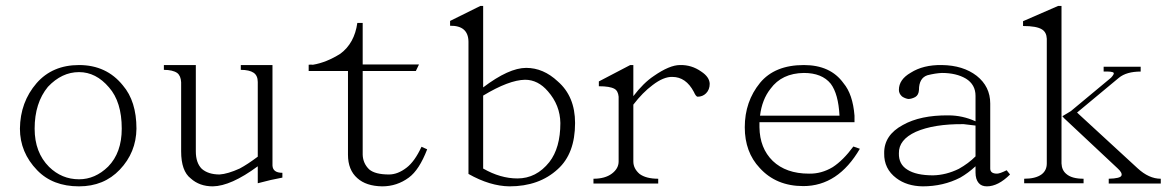

<svg xmlns="http://www.w3.org/2000/svg" viewBox="-20 -708 4040 663"><path d="M252.9 -483.4Q347.7 -483.4 404.3 -413.1Q451.2 -358.4 451.2 -263.7Q450.2 -181.6 393.6 -122.1Q338.9 -64.5 252.9 -64.5Q162.1 -64.5 108.4 -120.1Q48.8 -181.6 48.8 -263.7Q49.8 -355.5 106.4 -420.9Q161.1 -483.4 252.9 -483.4ZM99.6 -263.7Q99.6 -181.6 149.4 -131.8Q193.4 -88.9 252.9 -88.9Q308.6 -88.9 353.5 -132.8Q400.4 -180.7 400.4 -263.7Q400.4 -356.4 356.4 -406.2Q311.5 -459 252.9 -459Q193.4 -459 145.5 -408.2Q99.6 -352.5 99.6 -263.7Z M676.8 -125Q699.2 -105.5 738.3 -105.5Q766.6 -107.4 807.6 -126Q835 -140.6 870.1 -167V-424.8Q870.1 -447.3 855.5 -457Q840.8 -466.8 811.5 -466.8V-483.4H920.9V-136.7Q921.9 -111.3 955.1 -111.3V-94.7Q917 -87.9 870.1 -75.2V-133.8Q777.3 -65.4 714.8 -64.5Q668.9 -64.5 638.7 -91.8Q605.5 -117.2 605.5 -185.5V-423.8Q604.5 -446.3 591.8 -456.1Q576.2 -466.8 545.9 -466.8V-483.4H656.2V-185.5Q656.2 -145.5 676.8 -125Z M1045.9 -462.9V-484.4Q1053.7 -485.4 1060.5 -484.4Q1107.4 -492.2 1155.3 -522.5Q1204.1 -558.6 1213.9 -628.9H1232.4V-485.4H1426.8L1416 -462.9H1232.4V-173.8Q1233.4 -143.6 1254.9 -123Q1275.4 -105.5 1323.2 -105.5Q1353.5 -105.5 1383.8 -128.9Q1412.1 -150.4 1435.5 -201.2L1455.1 -192.4Q1427.7 -121.1 1391.6 -94.7Q1350.6 -64.5 1299.8 -64.5Q1244.1 -65.4 1213.9 -92.8Q1181.6 -121.1 1181.6 -173.8V-462.9Z M1534.2 -619.1V-635.7L1638.7 -687.5H1648.4V-406.2Q1737.3 -473.6 1796.9 -473.6Q1856.4 -473.6 1906.2 -426.8Q1965.8 -375 1965.8 -283.2Q1965.8 -177.7 1906.2 -124Q1841.8 -64.5 1739.3 -64.5Q1671.9 -65.4 1597.7 -107.4V-564.5Q1596.7 -620.1 1534.2 -619.1ZM1648.4 -126Q1708 -91.8 1766.6 -91.8Q1832 -91.8 1877 -148.4Q1915 -197.3 1915 -283.2Q1914.1 -344.7 1872.1 -392.6Q1837.9 -432.6 1793 -432.6Q1737.3 -431.6 1648.4 -377.9Z M2101.6 -401.4Q2085.9 -410.2 2047.9 -410.2V-426.8L2156.2 -483.4H2167V-376Q2202.1 -421.9 2237.3 -445.3Q2292 -483.4 2328.1 -483.4Q2368.2 -484.4 2401.4 -460.9Q2429.7 -442.4 2430.7 -418.9Q2430.7 -398.4 2418 -385.7Q2406.2 -374 2388.7 -374Q2382.8 -375 2376 -390.6Q2348.6 -442.4 2301.8 -442.4Q2271.5 -443.4 2233.4 -414.1Q2199.2 -388.7 2167 -346.7V-150.4Q2167 -126 2188.5 -107.4Q2210.9 -90.8 2252.9 -90.8V-74.2H2029.3V-90.8Q2069.3 -90.8 2092.8 -108.4Q2116.2 -126 2116.2 -150.4V-374Q2114.3 -394.5 2101.6 -401.4Z M2603.5 -127.9Q2551.8 -182.6 2551.8 -268.6Q2551.8 -357.4 2604.5 -421.9Q2655.3 -483.4 2755.9 -483.4Q2847.7 -483.4 2892.6 -420.9Q2924.8 -382.8 2930.7 -308.6V-286.1H2602.5V-268.6Q2603.5 -196.3 2648.4 -152.3Q2694.3 -108.4 2773.4 -108.4Q2816.4 -107.4 2855.5 -130.9Q2891.6 -154.3 2926.8 -202.1L2949.2 -194.3Q2874 -65.4 2753.9 -65.4Q2660.2 -65.4 2603.5 -127.9ZM2640.6 -401.4Q2611.3 -364.3 2604.5 -308.6H2878.9Q2875 -383.8 2848.6 -418.9Q2818.4 -456.1 2755.9 -456.1Q2679.7 -455.1 2640.6 -401.4Z M3422.9 -108.4Q3432.6 -108.4 3456.1 -120.1L3467.8 -105.5Q3426.8 -64.5 3387.7 -64.5Q3369.1 -64.5 3359.4 -76.2Q3348.6 -88.9 3348.6 -112.3V-133.8Q3323.2 -110.4 3295.9 -94.7Q3237.3 -64.5 3166 -64.5Q3111.3 -65.4 3075.2 -92.8Q3032.2 -125 3033.2 -178.7Q3032.2 -241.2 3097.7 -276.4Q3158.2 -310.5 3254.9 -309.6Q3303.7 -309.6 3348.6 -289.1V-377Q3348.6 -416 3315.4 -436.5Q3282.2 -456.1 3232.4 -456.1Q3210 -455.1 3182.6 -448.2Q3153.3 -438.5 3153.3 -397.5Q3152.3 -379.9 3140.6 -373Q3127.9 -366.2 3116.2 -366.2Q3104.5 -368.2 3094.7 -375Q3084 -384.8 3084 -397.5Q3084 -433.6 3125 -457Q3168 -484.4 3232.4 -483.4Q3305.7 -482.4 3352.5 -446.3Q3399.4 -409.2 3399.4 -350.6V-126Q3399.4 -108.4 3422.9 -108.4ZM3142.6 -252.9Q3083 -225.6 3084 -178.7Q3083 -140.6 3113.3 -122.1Q3143.6 -102.5 3202.1 -102.5Q3247.1 -103.5 3291 -125Q3324.2 -143.6 3348.6 -168V-274.4L3307.6 -279.3Q3205.1 -280.3 3142.6 -252.9Z M3662.1 -107.4Q3680.7 -90.8 3721.7 -90.8V-75.2H3516.6V-90.8Q3555.7 -90.8 3576.2 -105.5Q3594.7 -119.1 3594.7 -143.6V-574.2Q3593.8 -596.7 3578.1 -606.4Q3559.6 -618.2 3512.7 -618.2V-634.8L3633.8 -687.5H3645.5V-143.6Q3646.5 -120.1 3662.1 -107.4ZM3908.2 -127Q3947.3 -90.8 3988.3 -90.8V-74.2H3808.6V-90.8Q3848.6 -91.8 3852.5 -101.6Q3856.4 -111.3 3838.9 -127L3652.3 -301.8V-302.7L3648.4 -306.6L3677.7 -324.2L3816.4 -439.5Q3829.1 -453.1 3825.2 -457Q3820.3 -461.9 3791 -460.9V-477.5H3918.9V-460.9Q3870.1 -460.9 3843.8 -439.5L3699.2 -319.3Z"/></svg>

Font: BabelStone Sani Yi
Style: Regular
Weight: 400
Designer: Andrew West
Foundry: BabelStone
Version: Version 1.00 November 22, 2015, initial release